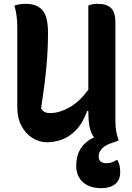

<svg xmlns="http://www.w3.org/2000/svg" viewBox="-20 -730 690 1000"><path d="M224 11Q185 11 149.5 -11Q114 -33 92 -74Q70 -115 70 -173V-587Q70 -652 55 -701Q71 -706 85 -708Q99 -710 115 -710Q171 -710 200.5 -677.5Q230 -645 230 -559Q230 -471 221.5 -379.5Q213 -288 194 -166Q202 -152 213 -146.5Q224 -141 240 -141Q289 -141 341.5 -170.5Q394 -200 440 -263V-701Q461 -710 488 -710Q538 -710 559.5 -687Q581 -664 581 -614V-101Q581 -73 585 -48Q589 -23 598 1Q589 6 567 13Q533 23 513.5 41.5Q494 60 494 85Q494 120 534 120Q549 120 561 116Q573 112 586 104H592Q600 120 603 133.5Q606 147 606 166Q606 209 579 229.5Q552 250 508 250Q447 250 412 219Q377 188 377 133Q377 29 470 -15Q455 -32 447.5 -65Q440 -98 440 -152H434Q410 -87 375 -51.5Q340 -16 301 -2.5Q262 11 224 11Z"/></svg>

Font: Recursive Sn Csl St
Style: Bold
Weight: 700
Version: Version 1.079;hotconv 1.0.112;makeotfexe 2.5.65598; ttfautoh